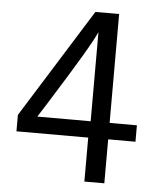

<svg xmlns="http://www.w3.org/2000/svg" viewBox="-50 -713 630 757"><g transform="rotate(5 265.0 -335.0)"><path d="M28 -174V-239L297 -670H391V-239H499V-174H391V0H312V-174ZM105 -239H316V-592Q295 -541 141 -296Z"/></g></svg>

Font: Coval
Style: Light
Weight: 300
Foundry: Context Ltd
Version: Version 001.000